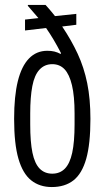

<svg xmlns="http://www.w3.org/2000/svg" viewBox="-20 -743 422 775"><path d="M189 12Q140 12 106 -15Q72 -42 54.5 -102Q37 -162 37 -263Q37 -355 52 -415.5Q67 -476 97 -507Q127 -538 171 -538Q187 -538 199.5 -535Q212 -532 225 -525L226 -529Q211 -558 196.5 -582.5Q182 -607 166 -630L81 -620V-664L135 -670Q124 -683 113.5 -695Q103 -707 92 -720L93 -723H164Q169 -718 176 -709.5Q183 -701 190 -693Q197 -685 202 -678L288 -687V-643L231 -636Q268 -581 293.5 -526Q319 -471 332 -407.5Q345 -344 345 -263Q345 -162 328 -102Q311 -42 276.5 -15Q242 12 189 12ZM191 -42Q222 -42 242 -62.5Q262 -83 271.5 -126.5Q281 -170 281 -241V-285Q281 -355 270.5 -399Q260 -443 240.5 -463.5Q221 -484 191 -484Q160 -484 139.5 -462Q119 -440 110.5 -395.5Q102 -351 102 -285V-241Q102 -170 111 -126.5Q120 -83 140 -62.5Q160 -42 191 -42Z"/></svg>

Font: Archivo ExtraCondensed Light
Style: Regular
Weight: 300
Width: 2
Designer: Hector Gatti
Foundry: Omnibus-Type
Version: Version 2.001